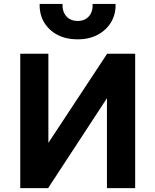

<svg xmlns="http://www.w3.org/2000/svg" viewBox="-20 -980 809 1000"><path d="M85.5 0V-700H232V-236L538 -700H684V0H537V-468.5L230.5 0ZM384.5 -775Q324.5 -775 279.5 -798.5Q234.5 -822 209.8 -863.5Q185 -905 186.5 -959.5H305.5Q304 -919.5 325.5 -895.2Q347 -871 384.5 -871Q422 -871 443.2 -895.2Q464.5 -919.5 462.5 -959.5H582Q583.5 -906 558.5 -864.2Q533.5 -822.5 488.5 -798.8Q443.5 -775 384.5 -775Z"/></svg>

Font: Geologica SemiBold
Style: Regular
Weight: 600
Designer: Sindre Bremnes, Frode Helland
Foundry: Monokrom Skriftforlag AS
Version: Version 1.010;gftools[0.9.28]